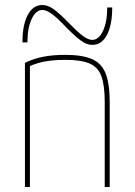

<svg xmlns="http://www.w3.org/2000/svg" viewBox="-20 -750 540 770"><path d="M80 -498Q115 -515 154 -522.5Q193 -530 242 -530Q310 -530 349 -513Q388 -496 404 -454.5Q420 -413 420 -340V0H400V-340Q400 -408 386.5 -444.5Q373 -481 339 -495.5Q305 -510 242 -510Q211 -510 184 -507Q157 -504 134 -497.5Q111 -491 89 -480L100 -494V0H80ZM350 -570Q329 -570 306 -586Q283 -602 243 -643Q209 -679 187.5 -694.5Q166 -710 150 -710Q124 -710 107 -674Q90 -638 90 -580H70Q70 -651 91.5 -690.5Q113 -730 150 -730Q171 -730 194 -714Q217 -698 257 -657Q292 -621 313 -605.5Q334 -590 350 -590Q376 -590 393 -626Q410 -662 410 -720H430Q430 -650 409 -610Q388 -570 350 -570Z"/></svg>

Font: M PLUS 1 Code Thin
Style: Regular
Weight: 250
Designer: Coji Morishita
Foundry: UNDERFOREST DESIGN
Version: Version 1.002